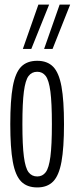

<svg xmlns="http://www.w3.org/2000/svg" viewBox="-20 -810 327 840"><path d="M25 -267Q25 -371 36 -431.5Q47 -492 72.5 -518Q98 -544 143 -544Q187 -544 212.5 -518Q238 -492 249 -431.5Q260 -371 260 -267Q260 -163 249 -102.5Q238 -42 212.5 -16Q187 10 143 10Q98 10 72.5 -16Q47 -42 36 -102.5Q25 -163 25 -267ZM78 -267Q78 -174 84.5 -124.5Q91 -75 105 -56.5Q119 -38 143 -38Q166 -38 180 -56.5Q194 -75 200.5 -124.5Q207 -174 207 -267Q207 -360 200.5 -409.5Q194 -459 180 -477.5Q166 -496 143 -496Q119 -496 105 -477.5Q91 -459 84.5 -409.5Q78 -360 78 -267ZM173 -596 241 -790H287L210 -596ZM80 -596 148 -790H195L117 -596Z"/></svg>

Font: Georama Extra Condensed Light
Style: Regular
Weight: 300
Width: 2
Designer: Jean-Baptiste Levee
Foundry: Production Type
Version: Version 1.000